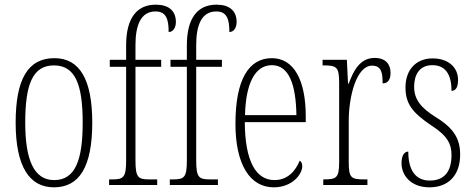

<svg xmlns="http://www.w3.org/2000/svg" viewBox="-20 -792 2028 822"><path d="M211 10C318 10 375 -75 375 -267C375 -450 322 -543 213 -543C99 -543 47 -452 47 -267C47 -77 107 10 211 10ZM212 -21C126 -21 88 -106 88 -267C88 -431 120 -512 211 -512C302 -512 334 -431 334 -267C334 -106 302 -21 212 -21Z M447 0H653V-24H618C571 -24 560 -33 560 -105V-506H670V-536H560V-599C560 -683 582 -743 646 -743C692 -743 702 -709 702 -655C721 -655 733 -673 733 -698C733 -746 702 -772 647 -772C566 -772 520 -715 520 -598V-536H450V-506H520V-105C520 -33 509 -24 462 -24H447Z M707 0H913V-24H878C831 -24 820 -33 820 -105V-506H930V-536H820V-599C820 -683 842 -743 906 -743C952 -743 962 -709 962 -655C981 -655 993 -673 993 -698C993 -746 962 -772 907 -772C826 -772 780 -715 780 -598V-536H710V-506H780V-105C780 -33 769 -24 722 -24H707Z M1152 10C1232 10 1274 -47 1274 -80C1274 -94 1269 -101 1263 -104C1246 -62 1213 -21 1155 -21C1076 -21 1029 -101 1028 -269H1289V-294C1289 -449 1238 -543 1144 -543C1044 -543 988 -450 988 -262C988 -88 1050 10 1152 10ZM1249 -299H1029C1032 -431 1070 -513 1144 -513C1219 -513 1247 -426 1249 -299Z M1364 0H1553V-24H1540C1483 -24 1473 -30 1473 -99V-274C1473 -379 1506 -511 1573 -511C1615 -511 1618 -476 1618 -435C1643 -435 1652 -454 1652 -480C1652 -517 1631 -544 1584 -544C1519 -544 1492 -485 1473 -434H1470L1465 -536H1361V-512H1364C1421 -512 1432 -506 1432 -437V-100C1432 -30 1421 -24 1366 -24H1364Z M1819 10C1901 10 1950 -43 1950 -130C1950 -194 1926 -241 1848 -289C1782 -330 1753 -366 1753 -421C1753 -472 1776 -513 1831 -513C1886 -513 1913 -475 1913 -403C1932 -403 1941 -420 1941 -450C1941 -504 1899 -542 1832 -542C1761 -542 1716 -493 1716 -418C1716 -348 1745 -310 1828 -254C1897 -210 1913 -174 1913 -128C1913 -55 1880 -19 1820 -19C1757 -19 1728 -66 1728 -143C1712 -143 1699 -128 1699 -93C1699 -44 1736 10 1819 10Z"/></svg>

Font: Noto Serif Georgian ExtraCondensed ExtraLight
Style: Regular
Weight: 200
Width: 2
Designer: Monotype Design Team, Akaki Razmadze
Foundry: Google LLC
Version: Version 2.003